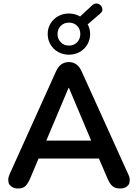

<svg xmlns="http://www.w3.org/2000/svg" viewBox="-20 -1067 784 1095"><path d="M371 -566 244 -265H500L373 -566ZM84 8Q60 8 45.5 -3Q31 -14 29 -25.5Q27 -37 27 -41Q27 -56 35 -74L299 -659Q312 -688 330.5 -700.5Q349 -713 373 -713Q396 -713 414.5 -700.5Q433 -688 446 -659L711 -74Q720 -56 720 -40Q720 -36 718 -24.5Q716 -13 702 -2.5Q688 8 665 8Q637 8 621.5 -5.5Q606 -19 594 -47L544 -163H200L151 -47Q138 -18 124 -5Q110 8 84 8ZM373 -755Q339 -755 311.5 -770.5Q284 -786 268 -813Q252 -840 252 -873Q252 -906 268 -932.5Q284 -959 311.5 -974.5Q339 -990 373 -990Q391 -990 407 -985.5Q423 -981 437 -973L505 -1036Q518 -1048 531.5 -1047Q545 -1046 554 -1036.5Q563 -1027 564 -1014Q565 -1001 552 -990L480 -928Q494 -903 494 -873Q494 -840 478 -813Q462 -786 434.5 -770.5Q407 -755 373 -755ZM373 -807Q402 -807 420 -826Q438 -845 438 -873Q438 -901 420 -919.5Q402 -938 373 -938Q345 -938 326.5 -919.5Q308 -901 308 -873Q308 -845 326.5 -826Q345 -807 373 -807Z"/></svg>

Font: Nunito
Style: Bold
Weight: 700
Designer: Vernon Adams
Foundry: Vernon Adams
Version: Version 3.602